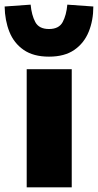

<svg xmlns="http://www.w3.org/2000/svg" viewBox="-45 -807 422 827"><path d="M70 0V-509H264V0ZM166 -563Q99 -563 57 -592Q15 -621 -4.5 -670Q-24 -719 -25 -779L87 -787Q91 -742 107 -712Q123 -682 166 -682Q209 -682 225 -712Q241 -742 245 -787L357 -779Q357 -719 337 -670Q317 -621 275 -592Q233 -563 166 -563Z"/></svg>

Font: Nunito Sans 6pt Black
Style: Regular
Weight: 900
Version: Version 3.101;gftools[0.9.27]